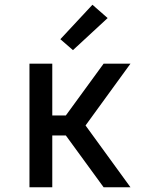

<svg xmlns="http://www.w3.org/2000/svg" viewBox="-20 -788 640 808"><path d="M104 0V-520H200V-302H257L416 -520H529L340 -260L529 0H416L257 -218H200V0ZM287 -577 234 -623 369 -768 433 -712Z"/></svg>

Font: Iosevka Fixed Medium Extended
Style: Regular
Weight: 500
Width: 7
Monospace: yes
Designer: Belleve Invis
Foundry: Belleve Invis
Version: Version 24.1.1; ttfautohint (v1.8.4)